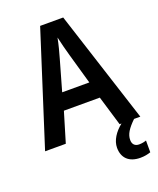

<svg xmlns="http://www.w3.org/2000/svg" viewBox="-169 -817 946 1150"><g transform="rotate(-20 303.5 -242.0)"><path d="M475 0H487C443 35 412 81 412 128C412 192 451 232 524 232C552 232 572 227 590 221V146C579 150 563 154 544 154C518 154 502 139 502 111C502 75 522 44 567 0H607L376 -716H229L0 0H132L189 -190H418ZM335 -490 390 -297H217L272 -490C281 -520 296 -577 303 -615C310 -581 326 -522 335 -490Z"/></g></svg>

Font: Noto Sans Devanagari UI SemiCondensed SemiBold
Style: Regular
Weight: 600
Width: 4
Designer: Jelle Bosma - Monotype Design Team
Foundry: Monotype Imaging Inc.
Version: Version 2.004